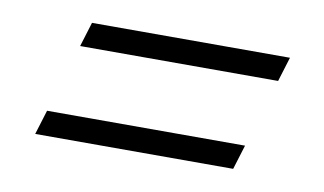

<svg xmlns="http://www.w3.org/2000/svg" viewBox="-38 -400 592 351"><g transform="rotate(10 258.0 -225.0)"><path d="M109 -334H476.5L462.5 -288.5H95ZM56 -161.5H423.5L409.5 -116H42Z"/></g></svg>

Font: Newsreader 16pt 16pt
Style: Italic
Weight: 400
Italic angle: -17°
Version: Version 1.003